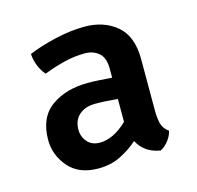

<svg xmlns="http://www.w3.org/2000/svg" viewBox="-68 -628 541 527"><g transform="rotate(-15 203.0 -365.0)"><path d="M37.5 -283.5Q37.5 -347.5 79 -377.2Q120.5 -407 183.5 -407Q197.5 -407 215.5 -406Q233.5 -405 251.5 -403.5V-429Q251.5 -460.5 235.5 -474Q219.5 -487.5 196.5 -487.5Q167 -487.5 138.2 -480.5Q109.5 -473.5 78 -461.5Q68 -472.5 61 -489.2Q54 -506 53 -524Q86 -538 130.2 -548.2Q174.5 -558.5 214 -558.5Q269 -558.5 305.2 -528Q341.5 -497.5 341.5 -432.5V-285.5Q341.5 -266 345.2 -249.8Q349 -233.5 364.5 -222.5Q362 -209.5 351.8 -196Q341.5 -182.5 328.5 -176Q284 -183 264.5 -220Q243.5 -201 215.2 -186.8Q187 -172.5 151.5 -172.5Q95.5 -172.5 66.5 -206.8Q37.5 -241 37.5 -283.5ZM125 -289.5Q125 -269.5 137.8 -254.8Q150.5 -240 173 -240Q212 -240 251.5 -278V-343Q217.5 -346.5 188.5 -346.5Q159 -346.5 142 -331.2Q125 -316 125 -289.5Z"/></g></svg>

Font: Signika SC
Style: Regular
Weight: 400
Designer: Anna Giedryś
Foundry: Anna Giedryś
Version: Version 2.000; ttfautohint (v1.8.3) -l 8 -r 50 -G 200 -x 9 -